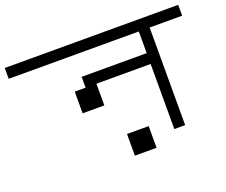

<svg xmlns="http://www.w3.org/2000/svg" viewBox="-113 -864 1226 1040"><g transform="rotate(-20 500.0 -344.0)"><path d="M1000 -625V-687.5H0V-625H750Q750 -625 750 -500H375V-437.5H312.5Q312.5 -437.5 312.5 -312.5H437.5Q437.5 -312.5 437.5 -437.5H750Q750 -437.5 750 -62.5H812.5V-625ZM500 -125Q500 -125 500 0H625Q625 0 625 -125Z"/></g></svg>

Font: BFUnifontExMono
Style: Regular
Weight: 500
Version: Version 15.0.06